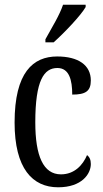

<svg xmlns="http://www.w3.org/2000/svg" viewBox="-20 -786 437 816"><path d="M173 -619V-606H208C256 -649 324 -721 344 -756V-766H248C233 -721 201 -670 173 -619ZM227 10C328 10 366 -47 366 -89C366 -108 360 -119 350 -127C332 -84 296 -45 239 -45C164 -45 130 -123 130 -266C130 -445 167 -497 224 -497C274 -497 287 -446 287 -384C343 -384 366 -398 366 -444C366 -509 313 -546 223 -546C121 -546 42 -479 42 -265C42 -70 118 10 227 10Z"/></svg>

Font: Noto Serif Devanagari ExtraCondensed
Style: Regular
Weight: 400
Width: 2
Designer: Universal Thirst, Indian Type Foundry and the Monotype Design Team
Foundry: Monotype Imaging Inc.
Version: Version 2.004